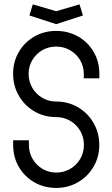

<svg xmlns="http://www.w3.org/2000/svg" viewBox="-20 -868 529 904"><path d="M41.9 -185.7V-207.7H116.1V-186Q116.1 -149.7 133.4 -119.9Q150.7 -90.1 180 -72.8Q209.4 -55.5 244.2 -55.5Q280.4 -55.5 310.2 -72.7Q340.1 -89.9 357.6 -119.7Q375.1 -149.6 375.1 -185.7Q375.1 -222.3 357.6 -252.2Q340.1 -282.1 310.2 -299.4Q280.4 -316.7 244.2 -316.7Q188.1 -316.7 141.8 -343.7Q95.6 -370.6 68.7 -417.2Q41.7 -463.9 41.7 -520.8Q41.7 -577.2 68.7 -623.4Q95.7 -669.6 141.9 -696.1Q188.1 -722.5 244.2 -722.5Q301.1 -722.5 347.8 -696.1Q394.4 -669.6 421.1 -623.4Q447.8 -577.2 447.8 -520.8V-499.1H374.5V-520.5Q374.5 -555.7 357.1 -585.1Q339.7 -614.4 309.9 -631.6Q280.2 -648.7 244.5 -648.7Q208.6 -648.7 179 -631.6Q149.4 -614.4 132.1 -585.1Q114.8 -555.7 114.8 -520.5Q114.8 -484.1 132.1 -454.5Q149.4 -424.9 179 -407.4Q208.6 -390 244.5 -390Q300.7 -390 347 -363.1Q393.3 -336.1 420.4 -289.1Q447.5 -242.1 447.5 -185.5Q447.5 -129.3 420.4 -82.9Q393.3 -36.6 347 -9.9Q300.7 16.8 244.5 16.8Q188 16.8 141.9 -9.5Q95.7 -35.9 68.8 -81.9Q41.9 -127.9 41.9 -185.7ZM118.5 -795.1 134.4 -847.5 244.5 -815.2 354.5 -847.5 370.5 -795.1 244.5 -754.3Z"/></svg>

Font: Lineal Thin
Style: Regular
Weight: 200
Designer: Created by Frank Adebiaye with contributions from Anton Moglia & Ariel Martín Pérez
Created by Frank ADEBIAYE with FontF
Foundry: Velvetyne Type Foundry
Version: Version 2.000;Glyphs 3.2 (3227)